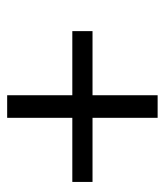

<svg xmlns="http://www.w3.org/2000/svg" viewBox="20 -587 477 557"><g transform="rotate(90 258.5 -308.5)"><path d="M256.3 -90.8V-279.8H70.3V-338.4H256.3V-527.3H321.8V-338.4H507.8V-279.8H321.8V-90.8Z"/></g></svg>

Font: Elstob Grade
Style: Italic
Weight: 400
Italic angle: -20°
Designer: Peter S. Baker
Version: Version 1.015